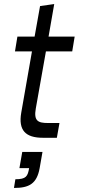

<svg xmlns="http://www.w3.org/2000/svg" viewBox="-20 -681 423 949"><path d="M192 0H261L274 -73H217C168 -73 146 -83 157 -145L207 -427H337L349 -500H220L248 -661L178 -651L151 -500H66L54 -427H138L85 -124C70 -37 106 0 192 0ZM49 248C123 248 162 228 176 150L190 70H90L76 150H124C117 190 110 205 56 205Z"/></svg>

Font: Uncut Sans
Style: Italic
Weight: 400
Italic angle: -10°
Designer: Kasper Nordkvist
Foundry: Uncut Type
Version: Version 1.111;FEAKit 1.0